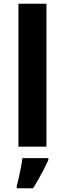

<svg xmlns="http://www.w3.org/2000/svg" viewBox="-20 -780 345 1021"><path d="M227 0H78V-760H227ZM237 71Q227 93 214.5 117.5Q202 142 187.5 168Q173 194 156 221H69V208Q75 188 80.5 162Q86 136 91.5 109Q97 82 99 61H237Z"/></svg>

Font: Noto Sans Tangsa
Style: Regular
Weight: 400
Designer: David Williams
Foundry: Google LLC
Version: Version 1.504